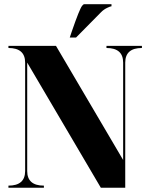

<svg xmlns="http://www.w3.org/2000/svg" viewBox="-20 -879 704 899"><path d="M306.6 -703.1 316.4 -732.4Q352.5 -836.9 364.3 -851.6Q370.1 -859.4 375 -859.4H502V-849.6Q497.1 -849.6 481.9 -842.3Q465.3 -834.5 452.6 -821.3L335.9 -703.1ZM566.4 -113.3Q566.4 -113.3 566.4 0H452.1L107.4 -585.9V-78.1Q107.4 -9.8 185.5 -9.8V0H19.5V-9.8Q97.7 -9.8 97.7 -78.1V-585.9Q97.7 -654.3 19.5 -654.3V-664.1H242.2L556.6 -129.9V-585.9Q556.6 -654.3 478.5 -654.3V-664.1H644.5V-654.3Q566.4 -654.3 566.4 -585.9Z"/></svg>

Font: spinweradC
Style: Bold
Weight: 700
Width: 7
Version: Version 0.3